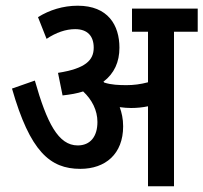

<svg xmlns="http://www.w3.org/2000/svg" viewBox="-20 -652 712 672"><path d="M411 -210C411 -236 406 -258 399 -277C413 -275 427 -274 439 -274C459 -274 479 -276 498 -280V0H589V-541H672V-622H442V-541H498V-364C472 -357 447 -354 423 -354C397 -354 369 -355 345 -363C344 -364 343 -365 342 -366C380 -395 398 -435 398 -485C398 -564 358 -632 252 -632C201 -632 153 -617 113 -592L143 -516C176 -538 210 -550 243 -550C287 -550 308 -525 308 -485C308 -441 279 -412 183 -397L199 -318C226 -321 250 -325 271 -332C302 -303 321 -266 321 -225C321 -174 296 -143 252 -143C184 -143 144 -222 102 -370L22 -342C85 -122 155 -61 261 -61C349 -61 411 -113 411 -210Z"/></svg>

Font: Noto Sans Devanagari Condensed Medium
Style: Regular
Weight: 500
Width: 3
Designer: Jelle Bosma - Monotype Design Team
Foundry: Monotype Imaging Inc.
Version: Version 2.004